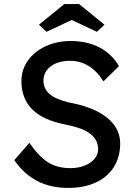

<svg xmlns="http://www.w3.org/2000/svg" viewBox="-20 -911 664 941"><path d="M50 -126 124 -211Q172 -142 217 -114.5Q262 -87 325 -87Q363 -87 394 -99Q425 -111 443 -132Q461 -153 461 -180Q461 -220 431 -248Q401 -276 338 -292L299 -301Q191 -322 138 -375Q85 -428 85 -514Q85 -570 117 -614.5Q149 -659 204 -684.5Q259 -710 326 -710Q407 -710 467.5 -678.5Q528 -647 563 -587L487 -512Q457 -561 415.5 -587Q374 -613 323 -613Q285 -613 255.5 -601Q226 -589 209.5 -567Q193 -545 193 -517Q193 -477 222 -451Q251 -425 317 -409L337 -405Q448 -382 508.5 -331Q569 -280 569 -208Q569 -142 538 -92.5Q507 -43 449.5 -16.5Q392 10 314 10Q228 10 162.5 -24Q97 -58 50 -126ZM171 -790 295 -891H368L492 -790L455 -755L317 -820H346L208 -755Z"/></svg>

Font: Easer Grotesk Variable
Style: Regular
Weight: 400
Designer: Boardeaser, Bonnie Shaver-Troup, Thomas Jockin
Foundry: Lexend
Version: Version 1.001;Glyphs 3.1.2 (3151)